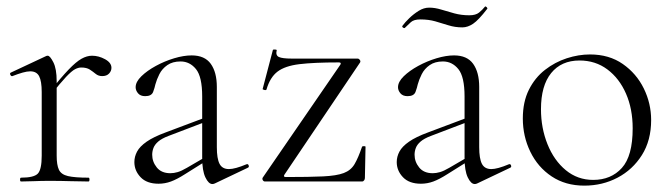

<svg xmlns="http://www.w3.org/2000/svg" viewBox="-20 -570 2102 603"><path d="M139 -271 135 -281Q172 -327 195.5 -351.5Q219 -376 236 -385.5Q253 -395 269 -395Q290 -395 310 -384Q330 -373 330 -357Q330 -347 322.5 -339Q315 -331 301 -331Q289 -331 280.5 -338Q272 -345 262 -351.5Q252 -358 235 -358Q226 -358 215.5 -352.5Q205 -347 187.5 -328.5Q170 -310 139 -271ZM46 0Q43 0 43 -6Q43 -12 46 -12Q87 -12 99 -25Q111 -38 111 -81V-281Q111 -315 103 -330.5Q95 -346 75 -346Q65 -346 51 -342Q37 -338 19 -331Q15 -330 12.5 -335Q10 -340 14 -342L125 -394Q127 -395 130 -395Q137 -395 147.5 -374.5Q158 -354 158 -315V-81Q158 -52 165 -37Q172 -22 193.5 -17Q215 -12 258 -12Q261 -12 261 -6Q261 0 258 0Q234 0 202 -1Q170 -2 135 -2Q110 -2 86.5 -1Q63 0 46 0Z M655 6Q651 8 647 8Q635 8 625 -13Q615 -34 615 -74V-267Q615 -329 595.5 -353Q576 -377 547 -377Q522 -377 505.5 -365.5Q489 -354 480.5 -337Q472 -320 468 -305Q466 -295 461 -281.5Q456 -268 436 -268Q421 -268 413.5 -277Q406 -286 406 -296Q406 -313 424 -330.5Q442 -348 469.5 -363Q497 -378 527 -387Q557 -396 582 -396Q623 -396 642 -369.5Q661 -343 661 -297V-108Q661 -72 669.5 -55.5Q678 -39 699 -39Q718 -39 754 -54Q759 -56 761 -50.5Q763 -45 758 -43ZM478 7Q441 7 421.5 -13.5Q402 -34 402 -61Q402 -78 410.5 -94Q419 -110 440.5 -125Q462 -140 500 -154L625 -201L627 -188L509 -143Q488 -135 477 -125.5Q466 -116 462 -105.5Q458 -95 458 -84Q458 -62 472.5 -44Q487 -26 515 -26Q526 -26 538 -29.5Q550 -33 567 -43L634 -82L636 -70L561 -23Q536 -7 517 0Q498 7 478 7Z M805 -12 1049 -367Q1053 -374 1044 -374Q966 -374 920.5 -368.5Q875 -363 851.5 -345Q828 -327 817 -289Q816 -286 810 -287.5Q804 -289 805 -291L837 -413Q838 -415 844 -414.5Q850 -414 849 -412Q845 -396 856 -391Q867 -386 896 -386Q931 -386 982 -386Q1033 -386 1103 -386Q1107 -386 1110 -382Q1113 -378 1111 -374L873 -21Q869 -14 878 -14Q952 -14 994.5 -16Q1037 -18 1059.5 -26.5Q1082 -35 1093.5 -54.5Q1105 -74 1117 -109Q1118 -111 1123 -111Q1128 -111 1128 -109L1126 -11Q1126 -7 1123.5 -3.5Q1121 0 1117 0Q1070 0 1018.5 0Q967 0 914.5 0Q862 0 812 0Q808 0 805.5 -4Q803 -8 805 -12Z M1479 6Q1475 8 1471 8Q1459 8 1449 -13Q1439 -34 1439 -74V-267Q1439 -329 1419.5 -353Q1400 -377 1371 -377Q1346 -377 1329.5 -365.5Q1313 -354 1304.5 -337Q1296 -320 1292 -305Q1290 -295 1285 -281.5Q1280 -268 1260 -268Q1245 -268 1237.5 -277Q1230 -286 1230 -296Q1230 -313 1248 -330.5Q1266 -348 1293.5 -363Q1321 -378 1351 -387Q1381 -396 1406 -396Q1447 -396 1466 -369.5Q1485 -343 1485 -297V-108Q1485 -72 1493.5 -55.5Q1502 -39 1523 -39Q1542 -39 1578 -54Q1583 -56 1585 -50.5Q1587 -45 1582 -43ZM1302 7Q1265 7 1245.5 -13.5Q1226 -34 1226 -61Q1226 -78 1234.5 -94Q1243 -110 1264.5 -125Q1286 -140 1324 -154L1449 -201L1451 -188L1333 -143Q1312 -135 1301 -125.5Q1290 -116 1286 -105.5Q1282 -95 1282 -84Q1282 -62 1296.5 -44Q1311 -26 1339 -26Q1350 -26 1362 -29.5Q1374 -33 1391 -43L1458 -82L1460 -70L1385 -23Q1360 -7 1341 0Q1322 7 1302 7ZM1454 -522Q1474 -522 1484.5 -530.5Q1495 -539 1503 -549Q1505 -551 1508.5 -547.5Q1512 -544 1510 -542Q1483 -507 1466 -495.5Q1449 -484 1432 -484Q1409 -484 1388.5 -490.5Q1368 -497 1347 -503Q1326 -509 1300 -509Q1280 -509 1270.5 -500.5Q1261 -492 1251 -482Q1249 -481 1245.5 -483.5Q1242 -486 1244 -489Q1252 -500 1265.5 -513Q1279 -526 1295 -536Q1311 -546 1328 -546Q1346 -546 1365.5 -540Q1385 -534 1407 -528Q1429 -522 1454 -522Z M1815 13Q1756 13 1712.5 -16Q1669 -45 1645.5 -93.5Q1622 -142 1622 -198Q1622 -250 1641 -288Q1660 -326 1691.5 -350.5Q1723 -375 1760 -387Q1797 -399 1833 -399Q1893 -399 1936 -369Q1979 -339 2002 -292Q2025 -245 2025 -193Q2025 -129 1996 -83Q1967 -37 1919.5 -12Q1872 13 1815 13ZM1843 -5Q1899 -5 1933 -42.5Q1967 -80 1967 -167Q1967 -228 1946 -276Q1925 -324 1887.5 -352Q1850 -380 1800 -380Q1743 -380 1711 -340.5Q1679 -301 1679 -227Q1679 -168 1699.5 -117Q1720 -66 1757 -35.5Q1794 -5 1843 -5Z"/></svg>

Font: Cormorant Garamond Light
Style: Regular
Weight: 300
Designer: Christian Thalmann (Catharsis Fonts)
Foundry: Catharsis Fonts
Version: Version 4.001